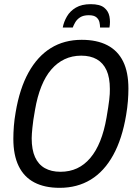

<svg xmlns="http://www.w3.org/2000/svg" viewBox="-20 -889 651 921"><path d="M266 12Q194 12 144.5 -14Q95 -40 69.5 -92.5Q44 -145 44 -223Q44 -252 46.5 -284Q49 -316 55 -350Q74 -464 117 -541.5Q160 -619 224 -658.5Q288 -698 372 -698Q445 -698 495 -672Q545 -646 570.5 -594.5Q596 -543 596 -464Q596 -436 593.5 -404Q591 -372 585 -337Q566 -223 523 -145Q480 -67 415.5 -27.5Q351 12 266 12ZM270 -65Q314 -65 349.5 -81.5Q385 -98 413 -131Q441 -164 460.5 -212.5Q480 -261 491 -325Q496 -353 499 -374Q502 -395 504 -410.5Q506 -426 506.5 -438.5Q507 -451 507 -462Q507 -517 491 -552Q475 -587 444.5 -604.5Q414 -622 370 -622Q326 -622 290 -605Q254 -588 226 -555.5Q198 -523 178.5 -474.5Q159 -426 148 -362Q143 -335 140 -314Q137 -293 135.5 -277Q134 -261 133 -249Q132 -237 132 -226Q132 -171 148 -135.5Q164 -100 195 -82.5Q226 -65 270 -65ZM281 -757Q286 -784 301 -810Q316 -836 344 -852.5Q372 -869 415 -869Q459 -869 479.5 -852.5Q500 -836 505 -810Q510 -784 505 -757H460Q460 -769 457 -782.5Q454 -796 442.5 -806Q431 -816 406 -816Q380 -816 364.5 -806Q349 -796 341 -782Q333 -768 329 -757Z"/></svg>

Font: Archivo Condensed
Style: Italic
Weight: 400
Width: 3
Italic angle: -10°
Designer: Hector Gatti
Foundry: Omnibus-Type
Version: Version 2.001